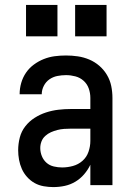

<svg xmlns="http://www.w3.org/2000/svg" viewBox="-20 -754 540 782"><path d="M197 8Q178 8 158 4.5Q138 1 121 -8.5Q104 -18 90.5 -33Q77 -48 69 -66Q61 -84 57.5 -103.5Q54 -123 54 -142Q54 -168 60.5 -193.5Q67 -219 83 -239.5Q99 -260 121 -274Q143 -288 167.5 -296Q192 -304 217.5 -307Q243 -310 269 -310H348V-355Q348 -375 341.5 -393.5Q335 -412 320.5 -425Q306 -438 287 -443Q268 -448 249 -448Q231 -448 213.5 -444.5Q196 -441 181.5 -431Q167 -421 158.5 -404.5Q150 -388 150 -370Q150 -370 150 -370Q150 -370 150 -370H60Q60 -370 60 -370.5Q60 -371 60 -371Q60 -394 66.5 -416.5Q73 -439 86 -458Q99 -477 118 -491Q137 -505 158.5 -513.5Q180 -522 202.5 -525Q225 -528 249 -528Q273 -528 297 -524.5Q321 -521 343.5 -511.5Q366 -502 384.5 -486Q403 -470 415.5 -449Q428 -428 433 -404Q438 -380 438 -355V0H348V-83Q338 -62 322.5 -44Q307 -26 287 -14Q267 -2 244 3Q221 8 197 8ZM233 -72Q255 -72 277 -78Q299 -84 316 -99Q333 -114 340.5 -136Q348 -158 348 -180V-230H269Q255 -230 241 -229Q227 -228 213.5 -224.5Q200 -221 187.5 -215.5Q175 -210 164.5 -200.5Q154 -191 149 -178Q144 -165 144 -151Q144 -134 150.5 -118Q157 -102 169.5 -91Q182 -80 199 -76Q216 -72 233 -72ZM286 -606V-734H414V-606ZM86 -606V-734H214V-606Z"/></svg>

Font: Iosevka SS04 Medium
Style: Regular
Weight: 500
Monospace: yes
Designer: Belleve Invis
Foundry: Belleve Invis
Version: Version 19.0.0; ttfautohint (v1.8.4)